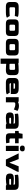

<svg xmlns="http://www.w3.org/2000/svg" viewBox="2902 -3604 888 6733"><g transform="rotate(90 3346.5 -238.0)"><path d="M213 0Q147 0 111.5 -19Q76 -38 63 -71.5Q50 -105 50 -149V-300Q50 -340 63.5 -373.5Q77 -407 112 -427.5Q147 -448 213 -448H341Q456 -448 510 -438Q564 -428 571 -418L541 -312Q520 -314 465 -318Q410 -322 344 -322H283Q257 -322 246 -312Q235 -302 235 -282V-166Q235 -146 245 -136Q255 -126 283 -126H334Q408 -126 461.5 -129.5Q515 -133 540 -136L600 -41Q600 -27 550.5 -13.5Q501 0 403 0Z M813 0Q747 0 714 -19Q681 -38 670.5 -71.5Q660 -105 660 -149V-300Q660 -342 671 -375.5Q682 -409 714.5 -428.5Q747 -448 813 -448H1091Q1157 -448 1189.5 -428.5Q1222 -409 1232.5 -375.5Q1243 -342 1243 -300V-149Q1243 -105 1232.5 -71.5Q1222 -38 1189.5 -19Q1157 0 1091 0ZM893 -126H1012Q1060 -126 1059 -166V-282Q1059 -302 1048.5 -312Q1038 -322 1012 -322H894Q868 -322 857 -312Q846 -302 846 -282V-166Q845 -126 893 -126Z M1496 0Q1430 0 1397 -19Q1364 -38 1353.5 -71.5Q1343 -105 1343 -149V-300Q1343 -342 1354 -375.5Q1365 -409 1397.5 -428.5Q1430 -448 1496 -448H1774Q1840 -448 1872.5 -428.5Q1905 -409 1915.5 -375.5Q1926 -342 1926 -300V-149Q1926 -105 1915.5 -71.5Q1905 -38 1872.5 -19Q1840 0 1774 0ZM1576 -126H1695Q1743 -126 1742 -166V-282Q1742 -302 1731.5 -312Q1721 -322 1695 -322H1577Q1551 -322 1540 -312Q1529 -302 1529 -282V-166Q1528 -126 1576 -126Z M2036 186V-448H2178L2203 -435Q2248 -440 2300 -444Q2352 -448 2432 -448H2462Q2529 -448 2561.5 -427Q2594 -406 2604.5 -372.5Q2615 -339 2615 -300V-149Q2615 -105 2599.5 -71Q2584 -37 2546 -18.5Q2508 0 2442 0H2412Q2358 0 2304.5 -4.5Q2251 -9 2218 -12V186ZM2249 -126H2382Q2430 -126 2430 -166V-282Q2430 -302 2422 -312Q2414 -322 2382 -322H2373Q2309 -322 2273.5 -319Q2238 -316 2218 -314V-157Q2218 -135 2222.5 -130.5Q2227 -126 2249 -126Z M2878 0Q2812 0 2776.5 -19Q2741 -38 2728 -71.5Q2715 -105 2715 -149V-300Q2715 -340 2728.5 -373.5Q2742 -407 2777 -427.5Q2812 -448 2878 -448H3085Q3163 -448 3204.5 -429.5Q3246 -411 3261.5 -377.5Q3277 -344 3277 -300V-172H3102Q3012 -172 2965.5 -176Q2919 -180 2900 -181V-166Q2899 -126 2948 -126H2979Q3059 -126 3127 -129.5Q3195 -133 3228 -136L3288 -41Q3288 -31 3271 -22Q3254 -13 3211.5 -6.5Q3169 0 3091 0ZM2900 -268H3092V-282Q3092 -302 3088.5 -310Q3085 -318 3067 -320Q3049 -322 3006 -322H2948Q2900 -322 2900 -282Z M3388 0V-448H3530L3568 -428Q3614 -458 3690 -458Q3740 -458 3778 -447.5Q3816 -437 3839.5 -425Q3863 -413 3869 -408L3819 -278Q3809 -285 3781.5 -297Q3754 -309 3717 -319.5Q3680 -330 3639 -330H3628Q3600 -330 3585 -320.5Q3570 -311 3570 -279V0Z M4088 0Q4000 0 3962 -33Q3924 -66 3924 -143Q3924 -214 3963.5 -246Q4003 -278 4088 -278H4119Q4175 -278 4226 -274Q4277 -270 4314 -266V-282Q4314 -296 4308 -309Q4302 -322 4266 -322H4216Q4107 -322 4048 -318.5Q3989 -315 3975 -312L3964 -418Q3964 -428 3999 -434.5Q4034 -441 4095 -444.5Q4156 -448 4234 -448H4334Q4400 -448 4435 -428.5Q4470 -409 4483 -376Q4496 -343 4496 -300V0H4354L4315 -20Q4291 -15 4238.5 -7.5Q4186 0 4118 0ZM4146 -118H4284Q4306 -118 4310 -122Q4314 -126 4314 -147V-182H4146Q4127 -182 4118 -175Q4109 -168 4109 -148Q4109 -129 4118 -123.5Q4127 -118 4146 -118Z M4785 0Q4709 0 4681 -32Q4653 -64 4653 -128V-322H4571V-448H4613Q4630 -448 4640.5 -454.5Q4651 -461 4654 -478L4673 -585H4837V-448H5004V-322H4837V-167Q4837 -142 4849 -134Q4861 -126 4885 -126H4985L5005 -10Q4984 -7 4941 -3.5Q4898 0 4847 0Z M5186 -491Q5085 -491 5085 -577Q5085 -625 5110.5 -643.5Q5136 -662 5186 -662Q5239 -662 5263.5 -643.5Q5288 -625 5288 -577Q5288 -491 5186 -491ZM5094 0V-448H5276V0Z M5575 0 5358 -448H5559L5654 -203L5680 -131H5690L5716 -203L5812 -448H6011L5995 -387L5796 0Z M6230 0Q6142 0 6104 -33Q6066 -66 6066 -143Q6066 -214 6105.5 -246Q6145 -278 6230 -278H6261Q6317 -278 6368 -274Q6419 -270 6456 -266V-282Q6456 -296 6450 -309Q6444 -322 6408 -322H6358Q6249 -322 6190 -318.5Q6131 -315 6117 -312L6106 -418Q6106 -428 6141 -434.5Q6176 -441 6237 -444.5Q6298 -448 6376 -448H6476Q6542 -448 6577 -428.5Q6612 -409 6625 -376Q6638 -343 6638 -300V0H6496L6457 -20Q6433 -15 6380.5 -7.5Q6328 0 6260 0ZM6288 -118H6426Q6448 -118 6452 -122Q6456 -126 6456 -147V-182H6288Q6269 -182 6260 -175Q6251 -168 6251 -148Q6251 -129 6260 -123.5Q6269 -118 6288 -118Z"/></g></svg>

Font: Goldman
Style: Bold
Weight: 700
Designer: Jaikishan Patel
Version: Version 1.000; ttfautohint (v1.8.3)